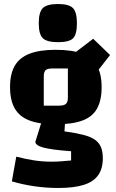

<svg xmlns="http://www.w3.org/2000/svg" viewBox="-20 -763 578 956"><path d="M257 -144Q177 -144 127 -163Q77 -182 53.5 -223Q30 -264 30 -329Q30 -395 53.5 -435.5Q77 -476 127 -495.5Q177 -515 257 -515Q339 -515 389 -496Q439 -477 462.5 -436Q486 -395 486 -329Q486 -263 463 -222Q440 -181 389.5 -162.5Q339 -144 257 -144ZM198 -237H275Q299 -237 308.5 -246Q318 -255 318 -276V-422H240Q216 -422 207 -413.5Q198 -405 198 -382ZM492 25Q492 76 469 109Q446 142 397 157.5Q348 173 270 173Q210 173 151.5 164.5Q93 156 39 140L61 17Q107 29 149.5 35.5Q192 42 235 42Q263 42 287 40Q311 38 334 36V-10Q238 -17 197 -28Q156 -39 156 -57L191 -169L305 -168L301 -109Q358 -101 395 -91.5Q432 -82 453 -67Q474 -52 483 -29.5Q492 -7 492 25ZM439 -375 347 -496 444 -570 528 -489ZM269 -553Q214 -553 193.5 -572.5Q173 -592 173 -647Q173 -703 193.5 -723Q214 -743 269 -743Q323 -743 343 -723Q363 -703 363 -647Q363 -592 344 -572.5Q325 -553 269 -553Z"/></svg>

Font: Changa
Style: Bold
Weight: 700
Designer: Eduardo Rodriguez Tunni
Foundry: Eduardo Rodriguez Tunni
Version: Version 3.002; ttfautohint (v1.8.2)